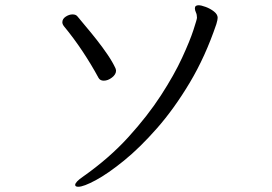

<svg xmlns="http://www.w3.org/2000/svg" viewBox="-20 -697 1040 733"><path d="M279 16Q267 16 267 9Q267 -2 296 -22Q397 -93 470.5 -174Q544 -255 594.5 -333Q645 -411 675 -476Q705 -541 718.5 -582.5Q732 -624 732 -629Q732 -641 728 -649.5Q724 -658 724 -665Q724 -677 738 -677Q748 -677 765.5 -670.5Q783 -664 797 -653Q811 -642 811 -629Q811 -622 806 -605Q764 -481 704.5 -381.5Q645 -282 579.5 -207.5Q514 -133 453 -83.5Q392 -34 345.5 -9Q299 16 279 16ZM423 -427Q423 -413 407.5 -401Q392 -389 376 -389Q362 -389 356 -400Q329 -450 295.5 -500.5Q262 -551 224 -597Q218 -605 218 -612Q218 -625 231 -633.5Q244 -642 257 -642Q270 -642 276 -634Q288 -619 308 -595.5Q328 -572 350 -544Q372 -516 391 -488Q410 -460 421 -436Q423 -430 423 -427Z"/></svg>

Font: Moon Stars Kai T HW
Style: Regular
Weight: 400
Designer: GuiWonder
Version: Version 1.101